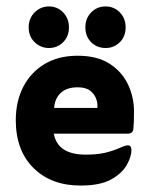

<svg xmlns="http://www.w3.org/2000/svg" viewBox="-20 -566 462 596"><path d="M69 -481Q69 -509 87.5 -527.5Q106 -546 132 -546Q158 -546 176 -527.5Q194 -509 194 -481Q194 -453 176 -435Q158 -417 132 -417Q106 -417 87.5 -435Q69 -453 69 -481ZM245 -481Q245 -509 263 -527.5Q281 -546 308 -546Q334 -546 352 -527.5Q370 -509 370 -481Q370 -453 352 -435Q334 -417 308 -417Q281 -417 263 -435Q245 -453 245 -481ZM147 -151Q159 -86 246 -86Q280 -86 305 -91.5Q330 -97 359 -110Q371 -115 376 -115Q388 -115 388 -100Q388 -80 373.5 -54Q359 -28 325 -9Q291 10 230 10Q139 10 84 -44.5Q29 -99 29 -193Q29 -251 52 -296Q75 -341 118 -367Q161 -393 221 -393Q282 -393 320.5 -368Q359 -343 377.5 -303.5Q396 -264 396 -220Q396 -201 395.5 -188Q395 -175 394 -166Q393 -151 375 -151ZM148 -231H282Q284 -243 279 -258Q274 -273 260.5 -284Q247 -295 221 -295Q187 -295 168.5 -277.5Q150 -260 148 -231Z"/></svg>

Font: Zain ExtraBold
Style: Regular
Weight: 800
Designer: Zain,Boutros
Foundry: Mobile Telecommunications Company (Zain), 2024
Version: Version 1.50; ttfautohint (v1.8.4)